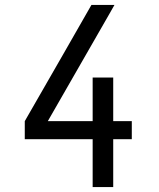

<svg xmlns="http://www.w3.org/2000/svg" viewBox="-20 -755 640 775"><path d="M354 0V-193H80V-266L234 -534L349 -735H442L421 -698L173 -266H354V-442H437V-266H512V-193H437V0Z"/></svg>

Font: Iosevka Aile
Style: Regular
Weight: 400
Designer: Belleve Invis
Foundry: Belleve Invis
Version: Version 28.0.1; ttfautohint (v1.8.4)